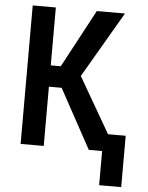

<svg xmlns="http://www.w3.org/2000/svg" viewBox="-59 -759 759 982"><g transform="rotate(5 320.5 -268.0)"><path d="M187.5 -710.9V0H68.8V-710.9ZM542.5 -710.9 305.2 -304.2H153.3L136.2 -413.6H238.8L397.9 -710.9ZM418.9 0 242.2 -323.7 318.4 -419.4 561 0ZM600.6 -88.4V175.3H487.3V-88.4Z"/></g></svg>

Font: Roboto Condensed Medium
Style: Regular
Weight: 500
Designer: Christian Robertson
Foundry: Google
Version: Version 3.0